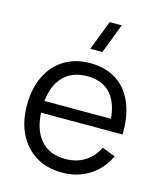

<svg xmlns="http://www.w3.org/2000/svg" viewBox="-117 -867 819 968"><g transform="rotate(15 292.0 -382.5)"><path d="M338 -625H275L334.5 -780H397.5ZM298.5 15Q219.5 15 161.8 -20Q104 -55 72 -118.5Q40 -182 40 -267.5Q40 -356 71.5 -420.5Q103 -485 160.2 -520Q217.5 -555 295.5 -555Q375.5 -555 432 -518.2Q488.5 -481.5 516.2 -415.8Q544 -350 544 -264.5Q544 -257 544 -249.5H118.5Q123 -162 164.5 -111.5Q210.5 -55.5 295.5 -55.5Q353.5 -55.5 396.8 -82.2Q440 -109 465 -159.5L533.5 -133Q501.5 -62.5 439.2 -23.8Q377 15 298.5 15ZM467 -311Q459.5 -390 424 -434Q380.5 -487.5 297.5 -487.5Q210.5 -487.5 164.5 -431Q127.5 -386 120 -311Z"/></g></svg>

Font: Cns Manrope
Style: Regular
Weight: 400
Designer: Mikhail Sharanda
Foundry: Mikhail Sharanda
Version: Version 4.504